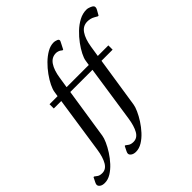

<svg xmlns="http://www.w3.org/2000/svg" viewBox="-370 -955 1401 1401"><g transform="rotate(-45 330.5 -255.0)"><path d="M-73 240Q-97 240 -111 230Q-125 220 -125 207Q-125 199 -119 187L-101 151H-95L-73 167Q-60 176 -35 176Q4 176 27 136.5Q50 97 60 29L125 -408H48V-452H131L137 -490Q140 -512 156 -545Q172 -578 197.5 -613.5Q223 -649 254.5 -680Q286 -711 320 -730.5Q354 -750 387 -750Q396 -750 405 -747.5Q414 -745 419 -743Q431 -738 431 -728Q431 -723 428 -718Q425 -713 422 -706L400 -663H393L381 -672Q374 -677 363.5 -680Q353 -683 345 -683Q300 -683 273.5 -643.5Q247 -604 237 -535L224 -452H453L459 -490Q462 -512 478.5 -544.5Q495 -577 521 -612.5Q547 -648 580 -679.5Q613 -711 650 -730.5Q687 -750 725 -750Q736 -750 745.5 -747Q755 -744 762 -741Q789 -730 786 -713Q786 -706 780 -695L758 -656H751L728 -669Q702 -684 670 -684Q624 -684 597 -644.5Q570 -605 559 -535L546 -452H655V-408H540L480 -17Q477 4 462.5 36.5Q448 69 425.5 104Q403 139 374.5 170Q346 201 314 220.5Q282 240 249 240Q226 240 211.5 230Q197 220 197 207Q197 199 203 187L221 151H227L249 167Q264 176 287 176Q327 176 349.5 136.5Q372 97 382 29L447 -408H218L158 -17Q155 4 140.5 36.5Q126 69 103.5 104Q81 139 52.5 170Q24 201 -8 220.5Q-40 240 -73 240Z"/></g></svg>

Font: Spectral SC Medium
Style: Italic
Weight: 500
Italic angle: -10°
Designer: Jean-Baptiste Levee
Foundry: Production Type
Version: Version 2.001